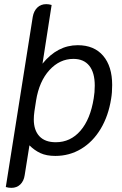

<svg xmlns="http://www.w3.org/2000/svg" viewBox="-20 -740 590 926"><path d="M8 162 138 -659Q143 -687 160 -703.5Q177 -720 203 -720Q216 -720 229 -716L185 -433Q257 -522 355 -522Q434 -522 477.5 -471Q521 -420 521 -330Q521 -293 516 -264Q503 -181 465.5 -118.5Q428 -56 371.5 -22Q315 12 247 12Q204 12 175 -1.5Q146 -15 122 -39L99 105Q95 133 78 149.5Q61 166 35 166Q21 166 8 162ZM432 -266Q437 -294 437 -327Q437 -390 410.5 -423Q384 -456 334 -456Q268 -456 218.5 -402Q169 -348 154 -255L146 -203Q143 -182 143 -164Q143 -112 170 -83Q197 -54 249 -54Q320 -54 368 -109.5Q416 -165 432 -266Z"/></svg>

Font: Thasadith
Style: Bold Italic
Weight: 700
Italic angle: -9°
Designer: Cadson Demak Co.,Ltd.
Foundry: Cadson Demak Co.,Ltd.
Version: Version 1.000; ttfautohint (v1.6)